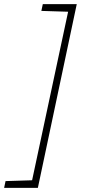

<svg xmlns="http://www.w3.org/2000/svg" viewBox="-72 -763 426 933"><path d="M-52 150 -45 117 84 113 259 -706 129 -710 136 -743H301L112 150Z"/></svg>

Font: Saira SemiExpanded Thin
Style: Italic
Weight: 250
Width: 6
Italic angle: -12°
Designer: Hector Gatti with collaboration of the Omnibus-Type team
Foundry: Omnibus-Type
Version: Version 1.101